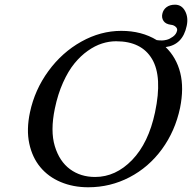

<svg xmlns="http://www.w3.org/2000/svg" viewBox="-20 -790 820 820"><path d="M475.6 -613.8Q445.8 -613.8 415.8 -604.2Q385.7 -594.7 355 -573Q324.2 -551.3 297.9 -519Q271.5 -486.8 249.3 -437.5Q227.1 -388.2 214.4 -327.1Q194.3 -231 214.1 -165.8Q233.9 -100.6 279.1 -67.4Q324.2 -34.2 386.2 -34.2Q474.1 -34.2 544.2 -106.7Q614.3 -179.2 642.1 -310.1Q674.3 -461.9 629.4 -537.8Q584.5 -613.8 475.6 -613.8ZM749 -329.1Q728 -230 671.6 -152.8Q615.2 -75.7 533.2 -33Q451.2 9.8 356.9 9.8Q292.5 9.8 239.5 -12.5Q186.5 -34.7 152.1 -76.2Q117.7 -117.7 105 -177Q92.3 -236.3 107.9 -310.1Q128.4 -406.7 186.8 -486.6Q245.1 -566.4 327.4 -612.3Q409.7 -658.2 498 -658.2Q585 -658.2 649.4 -618.7Q660.2 -617.2 671.9 -617.2Q680.2 -617.2 692.1 -620.1Q704.1 -623 718.5 -633.3Q732.9 -643.6 736.3 -659.2Q738.3 -668.5 730 -675.8Q721.7 -683.1 710.4 -684.1Q687.5 -687 678.5 -700.4Q669.4 -713.9 673.3 -731Q677.2 -749 691.4 -759.5Q705.6 -770 727.5 -770Q755.9 -770 770.5 -742.7Q785.2 -715.3 777.3 -679.2Q760.3 -598.6 687.5 -588.9Q733.4 -544.4 749.8 -479.2Q766.1 -414.1 749 -329.1Z"/></svg>

Font: Linux Biolinum G
Style: Italic
Weight: 400
Italic angle: -12°
Designer: Philipp H. Poll
Foundry: Philipp H. Poll
Version: Version 0.5.1